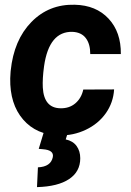

<svg xmlns="http://www.w3.org/2000/svg" viewBox="-20 -558 551 806"><path d="M232.9 -103.5Q271 -102.5 296.4 -124.3Q321.8 -146 329.6 -182.1L459 -182.6Q455.6 -127 424.1 -82.5Q392.6 -38.1 340.1 -13.2Q287.6 11.7 229.5 10.3Q133.3 8.8 77.1 -56.2Q21 -121.1 22.9 -229L24.4 -255.9L24.9 -261.2Q38.1 -390.1 111.8 -465.6Q185.5 -541 293.9 -538.1Q383.3 -536.1 435.8 -479.7Q488.3 -423.3 487.3 -331.1H358.9Q358.9 -373.5 340.3 -397.9Q321.8 -422.4 284.7 -424.3Q186 -427.2 165 -280.3Q157.7 -227.1 159.7 -190.4Q164.6 -105 232.9 -103.5ZM265.6 -3.9 255.9 27.3Q286.1 33.7 301.5 54.9Q316.9 76.2 316.9 106.4Q316.9 162.6 270 193.8Q223.1 225.1 135.3 227.5L139.2 144.5Q193.4 142.1 201.7 101.6Q207.5 71.8 159.7 68.4L142.6 66.9L163.6 -2.4Z"/></svg>

Font: TypoPRO Roboto
Style: Bold Italic
Weight: 700
Italic angle: -12°
Designer: Google
Version: Version 2.136; 2016